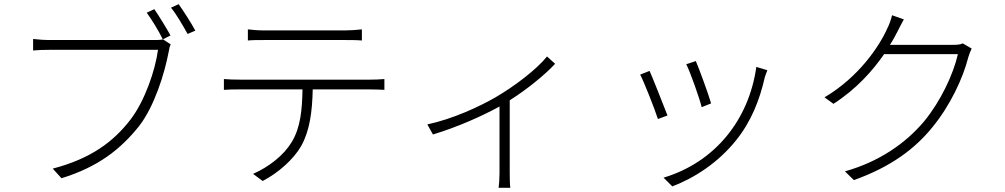

<svg xmlns="http://www.w3.org/2000/svg" viewBox="-20 -833 4820 921"><path d="M762.1 -644.2C748.9 -641.3 737.2 -641 725.1 -641H224.1C192.1 -641 163 -643.1 138.8 -646V-590.9C163 -593 187.9 -594.1 223 -594.1H737.9C724.8 -496.1 675.1 -349.1 605.1 -258.2C523.1 -152.3 415.8 -72.1 233 -24.1L274.9 22C452.8 -33 558.9 -117.9 647 -228C720.2 -322.1 769.2 -479 789.1 -584.2C791.9 -601.2 794 -610.1 799 -620ZM800.1 -796.2C826 -765.3 858 -709.2 880 -670.1L916.9 -686.1C896 -725.1 859 -782 837 -812.9ZM683.9 -772C707 -740.1 741.8 -684.3 761 -644.2L797.9 -663C778.1 -698.9 742.2 -757.1 720.2 -789.1Z M1054 -453.8V-402C1078.8 -404.1 1101.9 -404.1 1131 -404.1H1431.1C1429 -308.9 1422.9 -223 1378.9 -150.9C1340.9 -88.1 1271 -33 1193.9 1.1L1240.1 35.2C1318.2 -5.7 1389.9 -71 1425.1 -133.2C1465.9 -206.3 1478 -299 1480.1 -404.1H1756C1778.1 -404.1 1804.7 -403.1 1823.9 -402V-453.8C1801.8 -451.7 1775.9 -451 1756 -451H1131C1101.2 -451 1078.1 -451.7 1054 -453.8ZM1169 -638.8C1191.1 -641 1217 -641 1247.9 -641H1634.9C1659.1 -641 1690 -641 1715.9 -638.8V-692.1C1691.1 -689.3 1659.1 -687.1 1634.9 -687.1H1246.1C1216.3 -687.1 1193.9 -689.3 1169 -692.1Z M2604 -562.1C2556.1 -502.1 2452.1 -421.9 2358 -366.8C2277 -320 2150.9 -262.1 2029.8 -236.2L2056.8 -187.9C2179 -224.8 2297.9 -279.1 2376.1 -322.1V-2.8C2376.1 23.1 2373.9 55.8 2371.8 67.8H2427.9C2425.8 55.8 2425.1 23.1 2425.1 -2.8V-351.9C2511 -405.9 2597.7 -478 2642.8 -527Z M3317.8 -540.1 3272 -524.9C3291.2 -486.9 3335.9 -360.8 3345.9 -318.9L3391 -337C3380 -377.1 3333.8 -503.2 3317.8 -540.1ZM3608 -512.1C3572.8 -259.2 3410.2 -54.7 3163 19.2L3204.9 61.1C3307.9 22 3422.9 -50.1 3511 -160.2C3582 -248.2 3623.9 -351.9 3648.8 -463.1C3651.6 -471.2 3655.9 -484 3660.9 -496.1ZM3095.9 -492.9 3050.8 -475.1C3066.8 -446 3120 -312.1 3136 -262.1L3181.8 -279.1C3162.6 -328.1 3111.9 -457.7 3095.9 -492.9Z M4598 -625C4587 -619 4572.1 -617.9 4549 -617.9H4248.9C4262.8 -638.8 4273.8 -659.8 4283.7 -679C4291.9 -695 4304.7 -720.9 4315.7 -740.1L4258.9 -759.9C4255 -740.1 4244 -711.3 4236.9 -698.2C4198.9 -611.2 4098 -462 3935 -366.1L3978 -334.9C4088.1 -405.9 4165.8 -493.3 4220.9 -573.2H4574.9C4552.9 -476.2 4491.8 -346.9 4413 -251.1C4323.9 -145.2 4197.1 -57.2 4033 -11L4076 30.9C4255 -33 4369.7 -120 4453.8 -224.1C4538 -327.1 4599.1 -457 4625 -558.9C4627.8 -570 4636 -590.2 4641 -600.1Z"/></svg>

Font: Karasuma Gothic
Style: Light
Weight: 300
Designer: Rasmus Andersson / Ryoko Nishizuka
Foundry: rsms
Version: Version 1.00